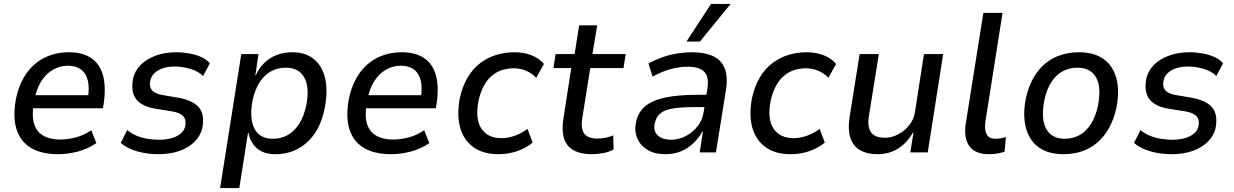

<svg xmlns="http://www.w3.org/2000/svg" viewBox="-20 -770 6234 970"><path d="M275 9Q188 9 134.5 -24Q81 -57 62.5 -120Q44 -183 61 -273Q77 -347 113.5 -399Q150 -451 205 -478.5Q260 -506 329 -506Q395 -506 438.5 -478Q482 -450 499 -394Q516 -338 505 -254L500 -223H128L139 -289H444L423 -267Q433 -327 423.5 -364Q414 -401 388.5 -419.5Q363 -438 323 -438Q283 -438 248 -418Q213 -398 188.5 -359.5Q164 -321 154 -265L150 -244Q140 -183 152.5 -143.5Q165 -104 199 -84.5Q233 -65 284 -65Q320 -65 361.5 -75.5Q403 -86 441 -112L467 -47Q423 -17 372 -4Q321 9 275 9Z M780 9Q722 9 671 -6Q620 -21 590 -48L623 -113Q644 -95 671 -84Q698 -73 727.5 -68.5Q757 -64 784 -64Q838 -64 873.5 -82.5Q909 -101 916 -133Q922 -164 906.5 -182Q891 -200 851 -207L763 -221Q695 -233 667.5 -269.5Q640 -306 652 -372Q661 -412 690 -441.5Q719 -471 765.5 -488.5Q812 -506 871 -506Q904 -506 937 -500Q970 -494 997.5 -481.5Q1025 -469 1040 -450L1006 -386Q981 -411 940.5 -422.5Q900 -434 863 -434Q812 -434 779 -414.5Q746 -395 739 -362Q733 -332 747.5 -314.5Q762 -297 800 -290L883 -276Q957 -262 986 -226Q1015 -190 1002 -122Q993 -84 963 -54Q933 -24 886.5 -7.5Q840 9 780 9Z M1092 180 1199 -497H1286L1270 -389H1272Q1292 -432 1321 -457.5Q1350 -483 1384.5 -494.5Q1419 -506 1457 -506Q1525 -506 1567.5 -470Q1610 -434 1623.5 -370Q1637 -306 1620 -222Q1605 -146 1569.5 -95Q1534 -44 1483.5 -17.5Q1433 9 1371 9Q1313 9 1279 -20Q1245 -49 1235 -99H1233L1189 180ZM1359 -69Q1401 -69 1434 -88Q1467 -107 1491 -144Q1515 -181 1527 -236Q1545 -326 1518 -377Q1491 -428 1423 -428Q1383 -428 1349.5 -410Q1316 -392 1292 -355Q1268 -318 1256 -263Q1239 -173 1265 -121Q1291 -69 1359 -69Z M1957 9Q1870 9 1816.5 -24Q1763 -57 1744.5 -120Q1726 -183 1743 -273Q1759 -347 1795.5 -399Q1832 -451 1887 -478.5Q1942 -506 2011 -506Q2077 -506 2120.5 -478Q2164 -450 2181 -394Q2198 -338 2187 -254L2182 -223H1810L1821 -289H2126L2105 -267Q2115 -327 2105.5 -364Q2096 -401 2070.5 -419.5Q2045 -438 2005 -438Q1965 -438 1930 -418Q1895 -398 1870.5 -359.5Q1846 -321 1836 -265L1832 -244Q1822 -183 1834.5 -143.5Q1847 -104 1881 -84.5Q1915 -65 1966 -65Q2002 -65 2043.5 -75.5Q2085 -86 2123 -112L2149 -47Q2105 -17 2054 -4Q2003 9 1957 9Z M2497 9Q2422 9 2372.5 -26Q2323 -61 2305 -124.5Q2287 -188 2303 -274Q2316 -334 2342.5 -378.5Q2369 -423 2406 -451Q2443 -479 2487 -492.5Q2531 -506 2579 -506Q2627 -506 2666 -490.5Q2705 -475 2728 -447L2689 -377Q2668 -400 2638 -412.5Q2608 -425 2576 -425Q2545 -425 2516.5 -416Q2488 -407 2464.5 -387Q2441 -367 2424 -335.5Q2407 -304 2397 -259Q2380 -167 2412.5 -119.5Q2445 -72 2513 -72Q2548 -72 2583 -85Q2618 -98 2645 -119L2671 -50Q2650 -32 2622 -18.5Q2594 -5 2562.5 2Q2531 9 2497 9Z M2969 9Q2914 9 2878.5 -10.5Q2843 -30 2830 -69.5Q2817 -109 2826 -168L2866 -426H2776L2787 -497H2883L2906 -642H2997L2973 -497H3141L3130 -426H2962L2922 -175Q2913 -119 2932 -94.5Q2951 -70 2997 -70Q3018 -70 3038.5 -74Q3059 -78 3078 -86L3080 -15Q3057 -2 3027.5 3.5Q2998 9 2969 9Z M3341 9Q3287 9 3251 -13Q3215 -35 3199.5 -71.5Q3184 -108 3193 -152Q3204 -204 3240.5 -234Q3277 -264 3342 -277.5Q3407 -291 3502 -291H3564L3555 -229H3496Q3430 -229 3386 -223Q3342 -217 3318.5 -199Q3295 -181 3288 -147Q3279 -109 3302.5 -86.5Q3326 -64 3371 -64Q3408 -64 3443.5 -82Q3479 -100 3504.5 -132.5Q3530 -165 3535 -205L3554 -324Q3563 -383 3537.5 -408Q3512 -433 3454 -433Q3416 -433 3372 -422Q3328 -411 3277 -383L3256 -449Q3292 -469 3328.5 -481.5Q3365 -494 3402.5 -500Q3440 -506 3476 -506Q3538 -506 3580 -487.5Q3622 -469 3640 -427.5Q3658 -386 3648 -318L3597 0H3515L3531 -105H3528Q3510 -72 3482 -45.5Q3454 -19 3419 -5Q3384 9 3341 9ZM3448 -560 3572 -750H3671L3516 -560Z M3973 9Q3898 9 3848.5 -26Q3799 -61 3781 -124.5Q3763 -188 3779 -274Q3792 -334 3818.5 -378.5Q3845 -423 3882 -451Q3919 -479 3963 -492.5Q4007 -506 4055 -506Q4103 -506 4142 -490.5Q4181 -475 4204 -447L4165 -377Q4144 -400 4114 -412.5Q4084 -425 4052 -425Q4021 -425 3992.5 -416Q3964 -407 3940.5 -387Q3917 -367 3900 -335.5Q3883 -304 3873 -259Q3856 -167 3888.5 -119.5Q3921 -72 3989 -72Q4024 -72 4059 -85Q4094 -98 4121 -119L4147 -50Q4126 -32 4098 -18.5Q4070 -5 4038.5 2Q4007 9 3973 9Z M4414 9Q4359 9 4323.5 -12.5Q4288 -34 4275.5 -76Q4263 -118 4272 -177L4323 -497H4420L4370 -185Q4364 -150 4370 -125Q4376 -100 4396 -87Q4416 -74 4450 -74Q4486 -74 4519 -92Q4552 -110 4574.5 -139Q4597 -168 4602 -201L4648 -497H4745L4667 0H4579L4595 -100H4592Q4561 -46 4515.5 -18.5Q4470 9 4414 9Z M4977 9Q4907 9 4877.5 -31.5Q4848 -72 4859 -145L4948 -705H5045L4958 -154Q4955 -131 4958 -111.5Q4961 -92 4973 -80.5Q4985 -69 5008 -69Q5022 -69 5036.5 -71.5Q5051 -74 5062 -77L5055 -3Q5034 3 5016.5 6Q4999 9 4977 9Z M5353 9Q5276 9 5228 -25.5Q5180 -60 5163 -124Q5146 -188 5163 -275Q5176 -332 5200.5 -375.5Q5225 -419 5259.5 -448Q5294 -477 5337.5 -491.5Q5381 -506 5431 -506Q5507 -506 5555 -472Q5603 -438 5620 -374.5Q5637 -311 5620 -224Q5607 -166 5582.5 -122.5Q5558 -79 5523.5 -49.5Q5489 -20 5446 -5.5Q5403 9 5353 9ZM5359 -69Q5400 -69 5433 -87Q5466 -105 5490.5 -142Q5515 -179 5527 -236Q5545 -329 5517.5 -378.5Q5490 -428 5423 -428Q5384 -428 5350.5 -411Q5317 -394 5292.5 -357Q5268 -320 5256 -263Q5238 -169 5265.5 -119Q5293 -69 5359 -69Z M5899 9Q5841 9 5790 -6Q5739 -21 5709 -48L5742 -113Q5763 -95 5790 -84Q5817 -73 5846.5 -68.5Q5876 -64 5903 -64Q5957 -64 5992.5 -82.5Q6028 -101 6035 -133Q6041 -164 6025.5 -182Q6010 -200 5970 -207L5882 -221Q5814 -233 5786.5 -269.5Q5759 -306 5771 -372Q5780 -412 5809 -441.5Q5838 -471 5884.5 -488.5Q5931 -506 5990 -506Q6023 -506 6056 -500Q6089 -494 6116.5 -481.5Q6144 -469 6159 -450L6125 -386Q6100 -411 6059.5 -422.5Q6019 -434 5982 -434Q5931 -434 5898 -414.5Q5865 -395 5858 -362Q5852 -332 5866.5 -314.5Q5881 -297 5919 -290L6002 -276Q6076 -262 6105 -226Q6134 -190 6121 -122Q6112 -84 6082 -54Q6052 -24 6005.5 -7.5Q5959 9 5899 9Z"/></svg>

Font: Nunito Sans 7pt SemiCondensed Medium
Style: Italic
Weight: 500
Width: 4
Italic angle: -9°
Designer: Vernon Adams
Foundry: Vernon Adams
Version: Version 3.101;gftools[0.9.27]